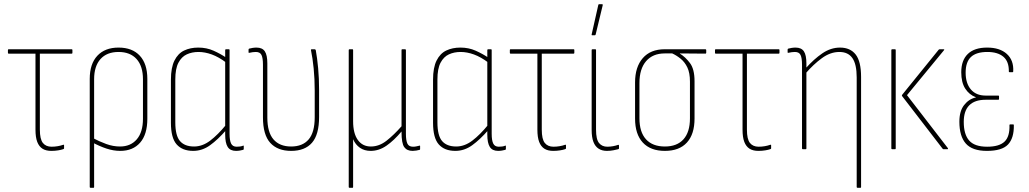

<svg xmlns="http://www.w3.org/2000/svg" viewBox="-20 -715 4930 920"><path d="M226 8Q200 8 183.5 -2.5Q167 -13 158.5 -35Q150 -57 150 -94V-458H21Q18 -458 18 -462V-475Q18 -479 21 -479H324Q327 -479 327 -475V-462Q327 -458 324 -458H171V-94Q171 -48 185.5 -30Q200 -12 227 -12Q242 -12 256.5 -14.5Q271 -17 282 -21Q287 -23 287 -19V-4Q287 -1 282 0Q274 3 258.5 5.5Q243 8 226 8Z M414 185Q410 185 410 181V-337Q410 -409 446.5 -448Q483 -487 548 -487Q614 -487 650 -448Q686 -409 686 -337V-146Q686 -71 651.5 -31.5Q617 8 556 8Q524 8 490.5 -3Q457 -14 422 -33V-55Q456 -37 489 -25Q522 -13 555 -13Q606 -13 635.5 -47.5Q665 -82 665 -146V-335Q665 -398 634.5 -432Q604 -466 548 -466Q492 -466 461.5 -432Q431 -398 431 -335V181Q431 185 428 185Z M906 8Q854 8 826.5 -23Q799 -54 799 -127V-333Q799 -391 816 -425Q833 -459 862.5 -473Q892 -487 930 -487Q970 -487 1003.5 -472Q1037 -457 1065 -438L1064 -415Q1028 -442 995 -454Q962 -466 931 -466Q900 -466 875 -454.5Q850 -443 835 -414.5Q820 -386 820 -334V-129Q820 -65 842.5 -39Q865 -13 910 -13Q950 -13 987 -41Q1024 -69 1064 -118V-92Q1024 -46 986.5 -19Q949 8 906 8ZM1111 8Q1083 8 1071 -11Q1059 -30 1059 -70V-95V-103V-425V-433V-475Q1059 -479 1063 -479H1077Q1080 -479 1080 -475V-74Q1080 -42 1087.5 -27Q1095 -12 1114 -12Q1122 -12 1130 -13Q1138 -14 1145 -17Q1148 -19 1148 -15V-1Q1148 2 1145 3Q1138 5 1129 6.5Q1120 8 1111 8Z M1375 8Q1310 8 1275 -30.5Q1240 -69 1240 -153V-405Q1240 -437 1233 -451.5Q1226 -466 1206 -466Q1199 -466 1191 -465Q1183 -464 1175 -462Q1171 -461 1171 -464V-477Q1171 -481 1174 -482Q1181 -484 1190.5 -485.5Q1200 -487 1209 -487Q1237 -487 1249 -469Q1261 -451 1261 -411V-152Q1261 -81 1290.5 -47Q1320 -13 1375 -13Q1430 -13 1459 -47Q1488 -81 1488 -153V-281Q1488 -337 1483 -387Q1478 -437 1470 -475Q1469 -479 1474 -479H1488Q1491 -479 1493 -475Q1500 -437 1504.5 -388Q1509 -339 1509 -283V-155Q1509 -70 1475 -31Q1441 8 1375 8Z M1655 185Q1651 185 1651 181V-475Q1651 -479 1655 -479H1669Q1672 -479 1672 -475V-134Q1672 -76 1694.5 -44.5Q1717 -13 1757 -13Q1797 -13 1832.5 -41Q1868 -69 1904 -110V-475Q1904 -479 1907 -479H1921Q1925 -479 1925 -475V-74Q1925 -42 1932 -27Q1939 -12 1959 -12Q1967 -12 1974.5 -13.5Q1982 -15 1990 -17Q1993 -19 1993 -15V-1Q1993 2 1991 3Q1984 5 1974.5 6.5Q1965 8 1957 8Q1930 8 1917 -10Q1904 -28 1904 -83V-85Q1868 -42 1832 -17Q1796 8 1756 8Q1726 8 1704.5 -7Q1683 -22 1672 -48V181Q1672 185 1669 185Z M2162 8Q2110 8 2082.5 -23Q2055 -54 2055 -127V-333Q2055 -391 2072 -425Q2089 -459 2118.5 -473Q2148 -487 2186 -487Q2226 -487 2259.5 -472Q2293 -457 2321 -438L2320 -415Q2284 -442 2251 -454Q2218 -466 2187 -466Q2156 -466 2131 -454.5Q2106 -443 2091 -414.5Q2076 -386 2076 -334V-129Q2076 -65 2098.5 -39Q2121 -13 2166 -13Q2206 -13 2243 -41Q2280 -69 2320 -118V-92Q2280 -46 2242.5 -19Q2205 8 2162 8ZM2367 8Q2339 8 2327 -11Q2315 -30 2315 -70V-95V-103V-425V-433V-475Q2315 -479 2319 -479H2333Q2336 -479 2336 -475V-74Q2336 -42 2343.5 -27Q2351 -12 2370 -12Q2378 -12 2386 -13Q2394 -14 2401 -17Q2404 -19 2404 -15V-1Q2404 2 2401 3Q2394 5 2385 6.5Q2376 8 2367 8Z M2631 8Q2605 8 2588.5 -2.5Q2572 -13 2563.5 -35Q2555 -57 2555 -94V-458H2426Q2423 -458 2423 -462V-475Q2423 -479 2426 -479H2729Q2732 -479 2732 -475V-462Q2732 -458 2729 -458H2576V-94Q2576 -48 2590.5 -30Q2605 -12 2632 -12Q2647 -12 2661.5 -14.5Q2676 -17 2687 -21Q2692 -23 2692 -19V-4Q2692 -1 2687 0Q2679 3 2663.5 5.5Q2648 8 2631 8Z M2888 8Q2865 8 2848.5 -2.5Q2832 -13 2823.5 -35Q2815 -57 2815 -93V-475Q2815 -479 2819 -479H2833Q2836 -479 2836 -475V-94Q2836 -47 2850.5 -29.5Q2865 -12 2890 -12Q2904 -12 2917.5 -14.5Q2931 -17 2942 -21Q2946 -22 2946 -18V-4Q2946 -1 2942 0Q2934 2 2919.5 5Q2905 8 2888 8ZM2817 -546Q2814 -546 2815 -550L2847 -692Q2848 -694 2849 -694.5Q2850 -695 2851 -695H2865Q2869 -695 2868 -690L2834 -549Q2833 -546 2830 -546Z M3166 8Q3097 8 3060 -32Q3023 -72 3023 -147V-320Q3023 -394 3060 -436.5Q3097 -479 3165 -479H3360Q3364 -479 3364 -475V-462Q3364 -461 3363 -459.5Q3362 -458 3360 -458L3238 -459V-458Q3264 -442 3286 -413Q3308 -384 3308 -326V-147Q3308 -72 3271.5 -32Q3235 8 3166 8ZM3166 -13Q3224 -13 3255 -47.5Q3286 -82 3286 -148V-324Q3286 -366 3273.5 -392Q3261 -418 3241 -434Q3221 -450 3201 -459H3165Q3108 -459 3076 -422Q3044 -385 3044 -317V-148Q3044 -82 3075.5 -47.5Q3107 -13 3166 -13Z M3614 8Q3588 8 3571.5 -2.5Q3555 -13 3546.5 -35Q3538 -57 3538 -94V-458H3409Q3406 -458 3406 -462V-475Q3406 -479 3409 -479H3712Q3715 -479 3715 -475V-462Q3715 -458 3712 -458H3559V-94Q3559 -48 3573.5 -30Q3588 -12 3615 -12Q3630 -12 3644.5 -14.5Q3659 -17 3670 -21Q3675 -23 3675 -19V-4Q3675 -1 3670 0Q3662 3 3646.5 5.5Q3631 8 3614 8Z M4089 185Q4085 185 4085 181V-344Q4085 -407 4064.5 -436.5Q4044 -466 4002 -466Q3959 -466 3918.5 -436.5Q3878 -407 3840 -363V-387Q3880 -432 3920.5 -459.5Q3961 -487 4005 -487Q4054 -487 4080 -454Q4106 -421 4106 -346V181Q4106 185 4103 185ZM3827 0Q3823 0 3823 -4V-405Q3823 -437 3816 -451.5Q3809 -466 3789 -466Q3782 -466 3774 -465Q3766 -464 3758 -462Q3754 -461 3754 -464V-477Q3754 -481 3757 -482Q3764 -484 3773.5 -485.5Q3783 -487 3792 -487Q3820 -487 3832 -469Q3844 -451 3844 -411V-384V-375V-4Q3844 0 3841 0Z M4501 0Q4499 0 4497 -2L4303 -254Q4300 -257 4303 -261L4478 -477Q4481 -479 4483 -479H4501Q4507 -479 4503 -474L4326 -259L4522 -5Q4523 -3 4522.5 -1.5Q4522 0 4520 0ZM4255 0Q4251 0 4251 -4V-475Q4251 -479 4255 -479H4269Q4272 -479 4272 -475V-4Q4272 0 4269 0Z M4709 8Q4639 8 4608 -27Q4577 -62 4577 -132Q4577 -183 4600 -212Q4623 -241 4656 -248V-249Q4624 -261 4605 -290.5Q4586 -320 4586 -369Q4586 -426 4617.5 -456.5Q4649 -487 4710 -487Q4771 -487 4804.5 -456.5Q4838 -426 4835 -373Q4835 -369 4832 -369H4818Q4814 -369 4814 -372Q4815 -420 4788 -443Q4761 -466 4711 -466Q4658 -466 4632.5 -442Q4607 -418 4607 -367Q4607 -316 4632 -286.5Q4657 -257 4703 -257H4764Q4767 -257 4767 -254V-241Q4767 -237 4764 -237H4703Q4651 -237 4624.5 -210.5Q4598 -184 4598 -131Q4598 -71 4624 -41.5Q4650 -12 4710 -12Q4768 -12 4793.5 -36.5Q4819 -61 4817 -116Q4817 -119 4821 -119H4835Q4838 -119 4838 -115Q4839 -53 4810 -22.5Q4781 8 4709 8Z"/></svg>

Font: Sofia Sans Condensed Thin
Style: Regular
Weight: 250
Version: Version 4.100